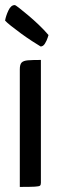

<svg xmlns="http://www.w3.org/2000/svg" viewBox="-32 -736 227 756"><path d="M46 0V-463Q46 -482 53 -489.5Q60 -497 78 -498.5Q96 -500 129 -500V-16Q129 -8 125.5 -5Q122 -2 105 -1Q88 0 46 0ZM128 -553Q116 -560 94.5 -574Q73 -588 51 -604Q29 -620 11.5 -634Q-6 -648 -12 -655Q-9 -673 1 -694.5Q11 -716 26 -716Q29 -716 43 -705Q57 -694 78 -676.5Q99 -659 120.5 -638.5Q142 -618 159 -598Q159 -598 155.5 -587Q152 -576 145 -564.5Q138 -553 128 -553Z"/></svg>

Font: Yanone Kaffeesatz ExtraLight
Style: Regular
Weight: 400
Version: Version 2.003